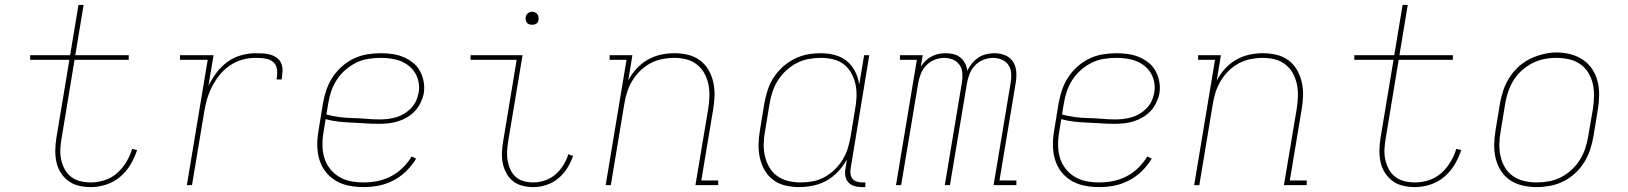

<svg xmlns="http://www.w3.org/2000/svg" viewBox="-20 -755 6640 783"><path d="M351 8Q325 8 301.5 2.5Q278 -3 259 -17Q240 -31 227.5 -51Q215 -71 210 -94.5Q205 -118 205.5 -143Q206 -168 210 -193L263 -511H103V-530H266L300 -735H321L287 -530H505V-511H284L231 -190Q227 -168 226 -146Q225 -124 229.5 -103.5Q234 -83 244 -64.5Q254 -46 270.5 -33.5Q287 -21 308 -16Q329 -11 351 -11Q378 -11 406.5 -20Q435 -29 457.5 -49Q480 -69 495.5 -95Q511 -121 519 -148L539 -143Q529 -112 512 -83.5Q495 -55 469.5 -33.5Q444 -12 412.5 -2Q381 8 351 8Z M742 0 827 -511H714V-530H851L830 -405Q844 -433 863 -458.5Q882 -484 907.5 -502.5Q933 -521 963 -529.5Q993 -538 1022 -538Q1038 -538 1054 -537Q1070 -536 1084.5 -531.5Q1099 -527 1111 -517.5Q1123 -508 1128 -494Q1133 -480 1132 -463.5Q1131 -447 1129 -431H1108Q1110 -444 1110.5 -457.5Q1111 -471 1107 -482.5Q1103 -494 1094 -502Q1085 -510 1073 -513.5Q1061 -517 1048 -518Q1035 -519 1022 -519Q995 -519 968 -511.5Q941 -504 917 -487.5Q893 -471 875 -448.5Q857 -426 844 -400Q831 -374 823.5 -347.5Q816 -321 812 -294L763 0Z M1463 8Q1441 8 1418.5 5Q1396 2 1375.5 -5.5Q1355 -13 1338 -25.5Q1321 -38 1308 -54.5Q1295 -71 1287 -91.5Q1279 -112 1276 -133.5Q1273 -155 1274 -178Q1275 -201 1279 -223L1297 -333Q1302 -361 1311 -388Q1320 -415 1336 -439.5Q1352 -464 1374.5 -484Q1397 -504 1423.5 -516.5Q1450 -529 1478 -533.5Q1506 -538 1533 -538Q1557 -538 1581 -534.5Q1605 -531 1626 -522Q1647 -513 1664.5 -499Q1682 -485 1693 -464.5Q1704 -444 1708 -420.5Q1712 -397 1708 -373Q1704 -354 1695 -335.5Q1686 -317 1672 -302Q1658 -287 1640 -276.5Q1622 -266 1602.5 -260Q1583 -254 1563.5 -252Q1544 -250 1525 -250Q1497 -250 1469.5 -252Q1442 -254 1414.5 -255Q1387 -256 1360.5 -259Q1334 -262 1308 -269L1300 -220Q1295 -193 1295 -165.5Q1295 -138 1302 -113.5Q1309 -89 1324.5 -68.5Q1340 -48 1362 -34.5Q1384 -21 1410 -16Q1436 -11 1463 -11Q1491 -11 1519 -16.5Q1547 -22 1573.5 -35.5Q1600 -49 1621.5 -70Q1643 -91 1659 -117L1677 -108Q1660 -80 1636.5 -57Q1613 -34 1584 -19Q1555 -4 1524.5 2Q1494 8 1463 8ZM1528 -268Q1545 -268 1562 -270Q1579 -272 1596 -277Q1613 -282 1628.5 -291.5Q1644 -301 1656.5 -314Q1669 -327 1676.5 -343Q1684 -359 1687 -376Q1691 -397 1687.5 -417.5Q1684 -438 1674 -455.5Q1664 -473 1648.5 -485.5Q1633 -498 1614.5 -505.5Q1596 -513 1575 -516Q1554 -519 1533 -519Q1508 -519 1482 -515Q1456 -511 1432 -499Q1408 -487 1387.5 -469Q1367 -451 1352.5 -428Q1338 -405 1330 -380.5Q1322 -356 1318 -330L1311 -288Q1337 -281 1364 -277.5Q1391 -274 1418.5 -273.5Q1446 -273 1473.5 -270.5Q1501 -268 1528 -268Z M2155 8Q2132 8 2110.5 2.5Q2089 -3 2072.5 -16Q2056 -29 2045.5 -48Q2035 -67 2030.5 -88.5Q2026 -110 2027 -133Q2028 -156 2032 -179L2087 -511H1899V-530H2111L2052 -176Q2049 -156 2048 -136Q2047 -116 2050.5 -97.5Q2054 -79 2062 -62Q2070 -45 2084 -33Q2098 -21 2116.5 -16Q2135 -11 2155 -11Q2178 -11 2202 -19Q2226 -27 2245 -43.5Q2264 -60 2277 -81Q2290 -102 2298 -126L2317 -119Q2308 -93 2293 -69Q2278 -45 2256 -27Q2234 -9 2207.5 -0.5Q2181 8 2155 8ZM2150 -654Q2144 -654 2138 -656Q2132 -658 2128.5 -663Q2125 -668 2124 -674Q2123 -680 2124 -686Q2125 -691 2127.5 -695Q2130 -699 2133.5 -701.5Q2137 -704 2141.5 -705.5Q2146 -707 2150 -707Q2157 -707 2162.5 -704.5Q2168 -702 2171.5 -697Q2175 -692 2176 -686Q2177 -680 2176 -674Q2176 -669 2173.5 -665Q2171 -661 2167 -658.5Q2163 -656 2159 -655Q2155 -654 2150 -654Z M2450 0 2535 -511H2466V-530H2559L2542 -426Q2555 -452 2575.5 -474.5Q2596 -497 2621.5 -511.5Q2647 -526 2675 -532Q2703 -538 2731 -538Q2759 -538 2786 -531.5Q2813 -525 2834.5 -509Q2856 -493 2869.5 -469.5Q2883 -446 2889 -419Q2895 -392 2894 -363.5Q2893 -335 2888 -307L2840 -19H2909V0H2816L2868 -310Q2872 -335 2873 -361Q2874 -387 2869 -411Q2864 -435 2852.5 -456Q2841 -477 2822 -492Q2803 -507 2779 -513Q2755 -519 2729 -519Q2705 -519 2680 -514Q2655 -509 2632.5 -497Q2610 -485 2591 -466.5Q2572 -448 2558.5 -425.5Q2545 -403 2537.5 -379.5Q2530 -356 2526 -331L2471 0Z M3239 8Q3210 8 3182.5 1.5Q3155 -5 3133.5 -21Q3112 -37 3098.5 -60.5Q3085 -84 3079 -110.5Q3073 -137 3073.5 -166Q3074 -195 3079 -223L3097 -333Q3102 -360 3110.5 -387Q3119 -414 3134.5 -438Q3150 -462 3172 -482Q3194 -502 3220 -515Q3246 -528 3273 -533Q3300 -538 3328 -538Q3357 -538 3385 -530.5Q3413 -523 3434 -505.5Q3455 -488 3467.5 -463Q3480 -438 3484 -410L3504 -530H3525L3449 -68Q3447 -57 3448.5 -45.5Q3450 -34 3456.5 -26Q3463 -18 3474 -14.5Q3485 -11 3496 -11H3509V8H3493Q3478 8 3463.5 3.5Q3449 -1 3439.5 -11.5Q3430 -22 3427.5 -37.5Q3425 -53 3428 -68L3434 -105Q3419 -78 3398 -55.5Q3377 -33 3351 -18.5Q3325 -4 3296 2Q3267 8 3239 8ZM3245 -11Q3269 -11 3294 -15.5Q3319 -20 3342 -32.5Q3365 -45 3384 -63.5Q3403 -82 3416.5 -104Q3430 -126 3437.5 -150.5Q3445 -175 3449 -199L3467 -309Q3472 -334 3473 -360Q3474 -386 3469 -410Q3464 -434 3452.5 -455.5Q3441 -477 3422 -492Q3403 -507 3378.5 -513Q3354 -519 3328 -519Q3303 -519 3278 -514.5Q3253 -510 3229.5 -498Q3206 -486 3186 -467.5Q3166 -449 3152 -426.5Q3138 -404 3130 -379.5Q3122 -355 3118 -330L3100 -220Q3095 -194 3094.5 -168Q3094 -142 3099.5 -118Q3105 -94 3117.5 -72.5Q3130 -51 3150 -37Q3170 -23 3194.5 -17Q3219 -11 3245 -11Z M3634 0 3719 -511H3650V-530H3743L3735 -483Q3743 -496 3754.5 -507Q3766 -518 3779.5 -525Q3793 -532 3807.5 -535Q3822 -538 3837 -538Q3853 -538 3869 -534Q3885 -530 3897 -520Q3909 -510 3916 -496Q3923 -482 3925 -466Q3932 -482 3943.5 -496Q3955 -510 3970 -520Q3985 -530 4002 -534Q4019 -538 4036 -538Q4059 -538 4079.5 -529.5Q4100 -521 4111.5 -503Q4123 -485 4124.5 -462Q4126 -439 4122 -416L4056 -19H4125V0H4032L4102 -420Q4105 -439 4103.5 -457.5Q4102 -476 4092 -490.5Q4082 -505 4065 -512Q4048 -519 4029 -519Q4010 -519 3990 -511Q3970 -503 3955.5 -487.5Q3941 -472 3933.5 -452Q3926 -432 3923 -413L3854 0H3833L3903 -420Q3906 -439 3904.5 -457.5Q3903 -476 3893 -490.5Q3883 -505 3866 -512Q3849 -519 3830 -519Q3811 -519 3791 -511Q3771 -503 3756.5 -487.5Q3742 -472 3734.5 -452Q3727 -432 3724 -413L3655 0Z M4463 8Q4441 8 4418.5 5Q4396 2 4375.5 -5.5Q4355 -13 4338 -25.5Q4321 -38 4308 -54.5Q4295 -71 4287 -91.5Q4279 -112 4276 -133.5Q4273 -155 4274 -178Q4275 -201 4279 -223L4297 -333Q4302 -361 4311 -388Q4320 -415 4336 -439.5Q4352 -464 4374.5 -484Q4397 -504 4423.5 -516.5Q4450 -529 4478 -533.5Q4506 -538 4533 -538Q4557 -538 4581 -534.5Q4605 -531 4626 -522Q4647 -513 4664.5 -499Q4682 -485 4693 -464.5Q4704 -444 4708 -420.5Q4712 -397 4708 -373Q4704 -354 4695 -335.5Q4686 -317 4672 -302Q4658 -287 4640 -276.5Q4622 -266 4602.5 -260Q4583 -254 4563.5 -252Q4544 -250 4525 -250Q4497 -250 4469.5 -252Q4442 -254 4414.5 -255Q4387 -256 4360.5 -259Q4334 -262 4308 -269L4300 -220Q4295 -193 4295 -165.5Q4295 -138 4302 -113.5Q4309 -89 4324.5 -68.5Q4340 -48 4362 -34.5Q4384 -21 4410 -16Q4436 -11 4463 -11Q4491 -11 4519 -16.5Q4547 -22 4573.5 -35.5Q4600 -49 4621.5 -70Q4643 -91 4659 -117L4677 -108Q4660 -80 4636.5 -57Q4613 -34 4584 -19Q4555 -4 4524.5 2Q4494 8 4463 8ZM4528 -268Q4545 -268 4562 -270Q4579 -272 4596 -277Q4613 -282 4628.5 -291.5Q4644 -301 4656.5 -314Q4669 -327 4676.5 -343Q4684 -359 4687 -376Q4691 -397 4687.5 -417.5Q4684 -438 4674 -455.5Q4664 -473 4648.5 -485.5Q4633 -498 4614.5 -505.5Q4596 -513 4575 -516Q4554 -519 4533 -519Q4508 -519 4482 -515Q4456 -511 4432 -499Q4408 -487 4387.5 -469Q4367 -451 4352.5 -428Q4338 -405 4330 -380.5Q4322 -356 4318 -330L4311 -288Q4337 -281 4364 -277.5Q4391 -274 4418.5 -273.5Q4446 -273 4473.5 -270.5Q4501 -268 4528 -268Z M4850 0 4935 -511H4866V-530H4959L4942 -426Q4955 -452 4975.5 -474.5Q4996 -497 5021.5 -511.5Q5047 -526 5075 -532Q5103 -538 5131 -538Q5159 -538 5186 -531.5Q5213 -525 5234.5 -509Q5256 -493 5269.5 -469.5Q5283 -446 5289 -419Q5295 -392 5294 -363.5Q5293 -335 5288 -307L5240 -19H5309V0H5216L5268 -310Q5272 -335 5273 -361Q5274 -387 5269 -411Q5264 -435 5252.5 -456Q5241 -477 5222 -492Q5203 -507 5179 -513Q5155 -519 5129 -519Q5105 -519 5080 -514Q5055 -509 5032.5 -497Q5010 -485 4991 -466.5Q4972 -448 4958.5 -425.5Q4945 -403 4937.5 -379.5Q4930 -356 4926 -331L4871 0Z M5751 8Q5725 8 5701.5 2.5Q5678 -3 5659 -17Q5640 -31 5627.5 -51Q5615 -71 5610 -94.5Q5605 -118 5605.5 -143Q5606 -168 5610 -193L5663 -511H5503V-530H5666L5700 -735H5721L5687 -530H5905V-511H5684L5631 -190Q5627 -168 5626 -146Q5625 -124 5629.5 -103.5Q5634 -83 5644 -64.5Q5654 -46 5670.5 -33.5Q5687 -21 5708 -16Q5729 -11 5751 -11Q5778 -11 5806.5 -20Q5835 -29 5857.5 -49Q5880 -69 5895.5 -95Q5911 -121 5919 -148L5939 -143Q5929 -112 5912 -83.5Q5895 -55 5869.5 -33.5Q5844 -12 5812.5 -2Q5781 8 5751 8Z M6246 8Q6217 8 6189 1.5Q6161 -5 6138.5 -20Q6116 -35 6101 -58.5Q6086 -82 6079.5 -109Q6073 -136 6073.5 -165Q6074 -194 6079 -223L6097 -333Q6102 -361 6111 -387.5Q6120 -414 6135.5 -438.5Q6151 -463 6173 -483Q6195 -503 6221 -515.5Q6247 -528 6274.5 -534.5Q6302 -541 6329 -541Q6358 -541 6386 -533.5Q6414 -526 6436.5 -510.5Q6459 -495 6474 -472Q6489 -449 6495.5 -421.5Q6502 -394 6501.5 -365Q6501 -336 6496 -307L6478 -197Q6473 -169 6464 -142.5Q6455 -116 6439.5 -91.5Q6424 -67 6402 -47Q6380 -27 6354 -14.5Q6328 -2 6300.5 3Q6273 8 6246 8ZM6246 -11Q6271 -11 6296.5 -15.5Q6322 -20 6345.5 -32Q6369 -44 6389 -62.5Q6409 -81 6423 -103.5Q6437 -126 6445 -150.5Q6453 -175 6457 -200L6476 -310Q6480 -336 6480.5 -362.5Q6481 -389 6475.5 -413.5Q6470 -438 6457 -459Q6444 -480 6423.5 -494Q6403 -508 6378 -513.5Q6353 -519 6326 -519Q6301 -519 6276.5 -514Q6252 -509 6228.5 -497Q6205 -485 6185 -466.5Q6165 -448 6151.5 -426Q6138 -404 6130 -379.5Q6122 -355 6118 -330L6100 -220Q6095 -194 6094.5 -168Q6094 -142 6099.5 -117.5Q6105 -93 6117.5 -72Q6130 -51 6150 -37Q6170 -23 6195 -17Q6220 -11 6246 -11Z"/></svg>

Font: Iosevka Curly Slab ThEx
Style: Italic
Weight: 100
Width: 7
Italic angle: -9°
Monospace: yes
Designer: Belleve Invis
Foundry: Belleve Invis
Version: Version 11.1.0; ttfautohint (v1.8.3)